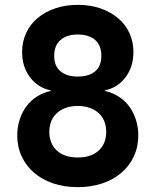

<svg xmlns="http://www.w3.org/2000/svg" viewBox="-20 -760 640 790"><path d="M300 10Q244 10 198.5 -5.5Q153 -21 120 -49.5Q87 -78 69 -117Q51 -156 51 -203Q51 -237 61 -268Q71 -299 89 -323Q107 -347 132.5 -363Q158 -379 189 -386V-388Q136 -399 103.5 -442Q71 -485 71 -546Q71 -588 87.5 -624Q104 -660 134.5 -685.5Q165 -711 207 -725.5Q249 -740 300 -740Q352 -740 393.5 -725.5Q435 -711 465.5 -685.5Q496 -660 512.5 -624Q529 -588 529 -546Q529 -485 496.5 -442Q464 -399 411 -388V-386Q442 -379 467.5 -363Q493 -347 511 -323Q529 -299 539 -268Q549 -237 549 -203Q549 -156 531 -117Q513 -78 480 -49.5Q447 -21 401 -5.5Q355 10 300 10ZM300 -112Q327 -112 348.5 -119Q370 -126 385.5 -140Q401 -154 409 -173.5Q417 -193 417 -217Q417 -242 409 -261.5Q401 -281 385.5 -295Q370 -309 348.5 -316.5Q327 -324 300 -324Q273 -324 251.5 -316.5Q230 -309 214.5 -295Q199 -281 191 -261.5Q183 -242 183 -217Q183 -193 191 -173.5Q199 -154 214.5 -140Q230 -126 251.5 -119Q273 -112 300 -112ZM300 -445Q346 -445 371.5 -466.5Q397 -488 397 -530Q397 -573 371.5 -595.5Q346 -618 300 -618Q255 -618 229 -595.5Q203 -573 203 -530Q203 -488 229 -466.5Q255 -445 300 -445Z"/></svg>

Font: Maple Mono NL
Style: Bold
Weight: 700
Monospace: yes
Designer: subframe7536
Version: Version 7.000